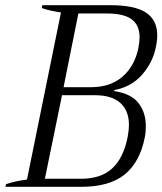

<svg xmlns="http://www.w3.org/2000/svg" viewBox="-20 -720 626 740"><path d="M3 -10Q37 -22 84 -28L215 -672Q168 -679 141 -689L143 -700H405Q499 -700 542.5 -671.5Q586 -643 586 -584Q586 -562 580 -535Q568 -478 527 -431.5Q486 -385 421 -373L420 -369Q486 -359 514 -322.5Q542 -286 542 -234Q542 -209 538 -190Q519 -95 460.5 -47.5Q402 0 293 0H1ZM331 -384Q405 -384 451.5 -424Q498 -464 513 -533Q518 -560 518 -576Q518 -623 487.5 -645.5Q457 -668 393 -668H282L225 -384ZM293 -31Q369 -31 412.5 -71Q456 -111 472 -192Q477 -219 477 -238Q477 -294 443.5 -323.5Q410 -353 347 -353H219L153 -31Z"/></svg>

Font: Trirong Light
Style: Italic
Weight: 300
Italic angle: -12°
Designer: Katatrad Team
Foundry: CadsonDemak
Version: Version 1.001